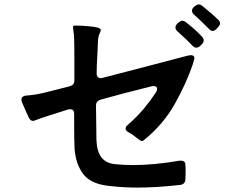

<svg xmlns="http://www.w3.org/2000/svg" viewBox="-20 -856 1040 870"><path d="M880 -836Q888 -836 897 -829Q942 -793 968 -767Q977 -760 977 -750Q977 -742 969 -734L960 -724Q952 -716 944 -716Q934 -716 927 -725Q883 -769 860 -789Q850 -798 850 -807Q850 -816 857 -823L863 -828Q873 -836 880 -836ZM806 -762Q814 -762 823 -755Q868 -720 895 -690Q903 -683 903 -673Q903 -664 895 -656L886 -647Q878 -640 869 -640Q861 -640 852 -649Q833 -670 783 -715Q775 -723 775 -731Q775 -739 783 -749L789 -754Q799 -762 806 -762ZM861 -593Q861 -590 853 -563Q825 -480 772.5 -386Q720 -292 632 -221Q628 -217 624 -217Q619 -217 610.5 -223Q602 -229 600 -231Q579 -248 562 -257Q549 -264 549 -273Q549 -282 558 -289Q603 -329 632.5 -364.5Q662 -400 687 -438Q692 -446 692 -453Q692 -466 676 -466Q670 -466 667 -465Q521 -429 435 -404Q415 -398 415 -377V-376Q415 -325 417 -221Q419 -170 439.5 -143Q460 -116 503 -112Q542 -108 583 -108Q678 -108 794 -128H800Q809 -128 814.5 -123.5Q820 -119 820 -111Q821 -104 821 -90Q821 -58 820 -43Q819 -21 796 -18Q689 -6 602 -6Q541 -6 479 -13Q394 -21 359 -65Q324 -109 318 -180Q316 -220 316 -293V-340Q316 -361 298 -361Q292 -361 289 -360L207 -334Q159 -319 143 -312Q133 -308 130 -308Q119 -308 111 -322Q103 -338 79 -394Q77 -402 77 -405Q77 -420 98 -423Q134 -425 177 -435L296 -465Q317 -471 317 -491V-594Q317 -650 316 -676Q316 -698 313 -713Q311 -727 311 -731Q311 -740 316 -740H325Q346 -740 377 -737.5Q408 -735 423 -731Q437 -726 437 -720Q437 -716 431 -703.5Q425 -691 424 -671L421 -605Q418 -560 418 -522Q418 -510 425.5 -505Q433 -500 444 -503L625 -550Q672 -563 827 -603Q839 -606 846 -606Q861 -605 861 -593Z"/></svg>

Font: Shippori Gochic B2 Bold
Style: Regular
Weight: 700
Designer: FONTDASU
Foundry: FONTDASU / Google Inc. / but / Adobe
Version: Version 1.130